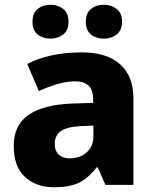

<svg xmlns="http://www.w3.org/2000/svg" viewBox="-20 -780 651 810"><path d="M326 -559Q430 -559 486.5 -509Q543 -459 543 -363V0H425L392 -74H388Q365 -45 340.5 -26Q316 -7 284 1.5Q252 10 206 10Q134 10 86 -33Q38 -76 38 -165Q38 -252 100 -295Q162 -338 281 -343L373 -346V-359Q373 -402 353 -419.5Q333 -437 297 -437Q263 -437 223 -425.5Q183 -414 144 -396L95 -510Q140 -534 198 -546.5Q256 -559 326 -559ZM323 -248Q261 -245 236 -226.5Q211 -208 211 -174Q211 -142 228.5 -127Q246 -112 275 -112Q317 -112 345.5 -137Q374 -162 374 -206V-250ZM117 -688Q117 -725 139 -742.5Q161 -760 193 -760Q224 -760 246.5 -742.5Q269 -725 269 -688Q269 -652 246.5 -634.5Q224 -617 193 -617Q161 -617 139 -634.5Q117 -652 117 -688ZM342 -688Q342 -725 364 -742.5Q386 -760 418 -760Q449 -760 472 -742.5Q495 -725 495 -688Q495 -652 472 -634.5Q449 -617 418 -617Q386 -617 364 -634.5Q342 -652 342 -688Z"/></svg>

Font: Noto Sans Syriac Eastern ExtraBold
Style: Regular
Weight: 800
Designer: Patrick Giasson and the Monotype Design Team
Foundry: Monotype Imaging Inc.
Version: Version 3.001